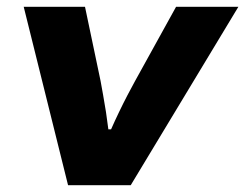

<svg xmlns="http://www.w3.org/2000/svg" viewBox="-20 -547 724 567"><path d="M181 0 50 -527H231L277 -308Q280 -291 284.5 -266.5Q289 -242 293 -216Q297 -190 300 -165H308Q319 -190 331.5 -216Q344 -242 356.5 -266Q369 -290 379 -308L500 -527H684L366 0Z"/></svg>

Font: Archivo SemiExpanded ExtraBold
Style: Italic
Weight: 800
Width: 6
Italic angle: -10°
Designer: Hector Gatti
Foundry: Omnibus-Type
Version: Version 2.001